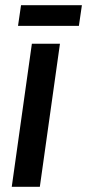

<svg xmlns="http://www.w3.org/2000/svg" viewBox="-20 -715 334 735"><path d="M25 0 102 -547.5H209.5L132.5 0ZM60.5 -695H293.5L282 -616H49Z"/></svg>

Font: Mohave SemiBold
Style: Italic
Weight: 600
Italic angle: -8°
Designer: Gumpita Rahayu
Foundry: Tokotype
Version: Version 2.003